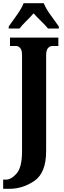

<svg xmlns="http://www.w3.org/2000/svg" viewBox="-38 -951 403 1211"><path d="M-18 240H19Q107 240 180 189Q253 138 253 2V-601Q253 -636 265.5 -648.5Q278 -661 291 -661H330V-714H25V-661H64Q77 -661 89 -648.5Q101 -636 101 -603V3Q101 104 67 143Q33 182 -1 182H-18ZM17 -771H85Q100 -791 127.5 -818Q155 -845 174 -867Q193 -845 221 -818Q249 -791 265 -771H333V-784Q313 -813 282 -855Q251 -897 238 -931H111Q98 -897 67.5 -855Q37 -813 17 -784Z"/></svg>

Font: Noto Serif ExtraCondensed Extra
Style: Regular
Weight: 800
Width: 3
Designer: Monotype Design Team
Foundry: Monotype Imaging Inc.
Version: Version 1.002